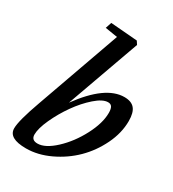

<svg xmlns="http://www.w3.org/2000/svg" viewBox="-179 -824 842 934"><g transform="rotate(30 242.0 -357.0)"><path d="M113.8 11.2Q15.6 11.2 15.6 -45.4Q15.6 -88.4 59.6 -210.4L226.6 -679.7L157.2 -690.9L168.5 -725.1L318.8 -712.9L330.6 -694.8L184.1 -286.1Q299.3 -444.8 404.8 -444.8Q444.3 -444.8 462.6 -423.1Q481 -401.4 481 -354Q481 -287.1 448.5 -220Q416 -152.8 365 -102.5Q314 -52.2 246.8 -20.5Q179.7 11.2 113.8 11.2ZM150.4 -37.1Q193.4 -37.1 247.6 -87.6Q301.8 -138.2 339.4 -210.2Q377 -282.2 377 -339.4Q377 -362.3 370.4 -372.8Q363.8 -383.3 348.6 -383.3Q318.8 -383.3 277.6 -347.2Q236.3 -311 201.2 -261.2Q166 -211.4 141.1 -157Q116.2 -102.5 116.2 -68.4Q116.2 -37.1 150.4 -37.1Z"/></g></svg>

Font: Elstob SemiBold
Style: Italic
Weight: 600
Italic angle: -20°
Designer: Peter S. Baker
Version: Version 1.015